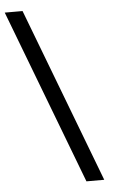

<svg xmlns="http://www.w3.org/2000/svg" viewBox="-132 -790 532 881"><g transform="rotate(-5 134.0 -350.0)"><path d="M-76 -752H6L312 52H230Z"/></g></svg>

Font: Pathway Extreme 8pt Thin 12pt SemiBold
Style: Italic
Weight: 600
Italic angle: -8°
Version: Version 1.001;gftools[0.9.26]